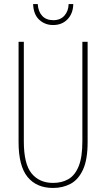

<svg xmlns="http://www.w3.org/2000/svg" viewBox="-20 -921 526 951"><path d="M414 -217Q414 -130 391 -80.5Q368 -31 329.5 -10.5Q291 10 243 10Q161 10 116.5 -44.5Q72 -99 72 -217V-714H98V-221Q98 -109 136.5 -62Q175 -15 243 -15Q286 -15 318.5 -33.5Q351 -52 369.5 -97Q388 -142 388 -221V-714H414ZM343 -901Q342 -854 314.5 -825.5Q287 -797 243 -797Q203 -797 174.5 -823Q146 -849 144 -901H167Q169 -864 189 -842.5Q209 -821 244 -821Q279 -821 299 -843.5Q319 -866 320 -901Z"/></svg>

Font: Noto Sans Telugu ExtraCondensed Thin
Style: Regular
Weight: 100
Width: 2
Designer: Jelle Bosma - Monotype Design Team
Foundry: Monotype Imaging Inc.
Version: Version 2.005; ttfautohint (v1.8.4.7-5d5b)